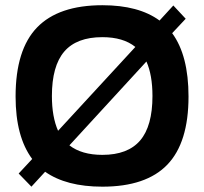

<svg xmlns="http://www.w3.org/2000/svg" viewBox="-20 -699 775 728"><path d="M368.2 8.8Q534.2 8.8 614.5 -74.7Q694.8 -158.2 694.8 -333Q694.8 -488.8 632.8 -573.2L684.1 -627.9L637.2 -678.2L493.2 -521Q521 -499 535.2 -465.8L632.8 -573.2Q611.8 -600.1 585 -621.1Q505.9 -679.2 368.2 -679.2Q202.1 -679.2 120.6 -595Q39.1 -510.7 39.1 -333Q39.1 -180.7 102.1 -96.2L50.8 -41L99.1 8.8L243.2 -147.9Q218.8 -167.5 200.2 -203.1L102.1 -96.2Q122.6 -70.3 150.9 -47.9Q231.4 8.8 368.2 8.8ZM176.8 -335Q176.8 -448.7 223.6 -503.4Q270.5 -558.1 368.2 -558.1Q447.3 -558.1 493.2 -521L200.2 -203.1Q176.8 -255.9 176.8 -335ZM243.2 -147.9 535.2 -465.8Q558.1 -414.1 558.1 -335Q558.1 -221.2 511.5 -166.5Q464.8 -111.8 368.2 -111.8Q289.6 -111.8 243.2 -147.9Z"/></svg>

Font: LT Wave Text Bold
Style: Regular
Weight: 700
Designer: Daniel Lyons
Version: Version 2.5 (Glyphs App)